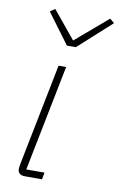

<svg xmlns="http://www.w3.org/2000/svg" viewBox="-86 -802 531 850"><g transform="rotate(10 179.5 -376.5)"><path d="M89 0Q56 0 56 -28Q56 -36 59 -51L150 -508H184L89 -31H171L165 0ZM171 -602 70 -738 92 -753 194 -629 339 -753 359 -736 211 -602Z"/></g></svg>

Font: IBM Plex Sans ExtLt
Style: Italic
Weight: 200
Italic angle: -11°
Designer: Mike Abbink, Paul van der Laan, Pieter van Rosmalen
Foundry: Bold Monday
Version: Version 3.005